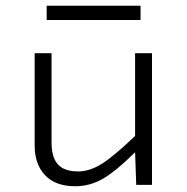

<svg xmlns="http://www.w3.org/2000/svg" viewBox="-20 -646 654 671"><path d="M143.1 -576.2V-626H471.2V-576.2ZM511.2 0H456.1L452.1 -113.8Q384.3 -46.9 339.1 -21Q293.9 4.9 243.2 4.9Q173.8 4.9 137.5 -33.7Q101.1 -72.3 101.1 -137.2V-460H160.2V-147Q160.2 -96.2 182.4 -71.5Q204.6 -46.9 252.9 -46.9Q292.5 -46.9 334.2 -72.5Q376 -98.1 452.1 -170.9V-460H511.2Z"/></svg>

Font: IntelOne Mono Light
Style: Regular
Weight: 300
Designer: Fred Shallcrass
Foundry: Frere-Jones Type LLC
Version: Version 1.200;hotconv 1.1.0;makeotfexe 2.6.0;FJTRelease1.2